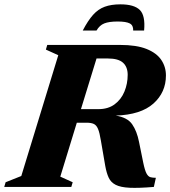

<svg xmlns="http://www.w3.org/2000/svg" viewBox="-55 -882 803 906"><path d="M229.5 -48.5 288 -22 281.5 0H-35L-28.5 -22L45.5 -51.5L220 -621.5L161.5 -648L168 -670H511Q589.5 -670 637 -650.8Q684.5 -631.5 706.2 -599Q728 -566.5 728 -526Q728 -446 668.8 -393.2Q609.5 -340.5 491 -336.5Q546 -328 568.5 -295.8Q591 -263.5 601 -212.5L621 -114Q628.5 -78 636.5 -63.2Q644.5 -48.5 655.2 -45.8Q666 -43 680.5 -43L671 0Q600 6 557 4Q514 2 491 -9.8Q468 -21.5 457.8 -43.8Q447.5 -66 441.5 -100L421 -219Q415 -256 407.5 -273.8Q400 -291.5 387.5 -297.2Q375 -303 353.5 -303H307.5ZM409 -367Q455.5 -367 486.2 -390Q517 -413 532.2 -450Q547.5 -487 547.5 -529Q547.5 -566 525.5 -586Q503.5 -606 454.5 -606H400.5L327 -367ZM500 -780.5Q459.5 -780.5 437 -771.5Q414.5 -762.5 400.5 -738H335.5Q360 -785 384.2 -812Q408.5 -839 439.2 -850.2Q470 -861.5 513 -861.5Q578 -861.5 604.8 -835Q631.5 -808.5 625 -738H573.5Q574.5 -762.5 557.2 -771.5Q540 -780.5 500 -780.5Z"/></svg>

Font: Newsreader 16pt ExtraBold
Style: Italic
Weight: 800
Italic angle: -17°
Designer: Hugues Gentile
Foundry: Production Type
Version: Version 1.003; ttfautohint (v1.8.3)